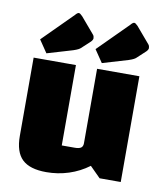

<svg xmlns="http://www.w3.org/2000/svg" viewBox="-84 -810 764 894"><g transform="rotate(10 297.5 -363.0)"><path d="M545 -500V0H445L395 -50Q352 -18 301 -1.5Q250 15 195 15Q117 15 81 -19.5Q45 -54 45 -130V-500H245V-120H306Q327 -120 336 -126.5Q345 -133 345 -148V-500ZM362 -530 322 -589 462 -729Q471 -740 478 -741Q482 -741 486 -738Q490 -735 496 -729L559 -655Q563 -651 564.5 -646Q566 -641 566 -637Q566 -633 563.5 -628.5Q561 -624 557 -620L516 -582Q513 -579 505.5 -575Q498 -571 483 -566ZM100 -530 60 -589 200 -729Q209 -740 216 -741Q220 -741 224 -738Q228 -735 234 -729L297 -655Q301 -651 302.5 -646Q304 -641 304 -637Q304 -633 301.5 -628.5Q299 -624 295 -620L254 -582Q251 -579 243.5 -575Q236 -571 221 -566Z"/></g></svg>

Font: Changa ExtraBold
Style: Regular
Weight: 800
Designer: Eduardo Rodriguez Tunni
Foundry: Eduardo Rodriguez Tunni
Version: Version 3.002; ttfautohint (v1.8.2)